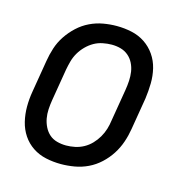

<svg xmlns="http://www.w3.org/2000/svg" viewBox="-85 -608 671 696"><g transform="rotate(15 250.0 -260.0)"><path d="M203 8Q174 8 146.5 2Q119 -4 96.5 -19Q74 -34 59 -56.5Q44 -79 37.5 -106Q31 -133 31 -161.5Q31 -190 36 -219L56 -339Q60 -364 68 -389Q76 -414 91 -436.5Q106 -459 126 -477.5Q146 -496 170 -507.5Q194 -519 219.5 -523.5Q245 -528 270 -528Q299 -528 326.5 -522Q354 -516 376.5 -501Q399 -486 414.5 -463.5Q430 -441 436.5 -414Q443 -387 442.5 -358.5Q442 -330 438 -301L418 -181Q414 -156 405.5 -131Q397 -106 382.5 -83.5Q368 -61 348 -42.5Q328 -24 304 -12.5Q280 -1 254 3.5Q228 8 203 8ZM204 -62Q220 -62 237 -65.5Q254 -69 269.5 -77.5Q285 -86 297.5 -99Q310 -112 319 -127.5Q328 -143 333 -159.5Q338 -176 340 -192L360 -312Q363 -330 364 -347.5Q365 -365 362.5 -381.5Q360 -398 352.5 -413Q345 -428 332.5 -438.5Q320 -449 304 -453.5Q288 -458 270 -458Q254 -458 236.5 -454.5Q219 -451 204 -442.5Q189 -434 176 -421Q163 -408 154 -392.5Q145 -377 140.5 -360.5Q136 -344 133 -328L113 -208Q110 -190 109 -172.5Q108 -155 111 -138.5Q114 -122 121.5 -107Q129 -92 141 -81.5Q153 -71 169.5 -66.5Q186 -62 204 -62Z"/></g></svg>

Font: Iosevka Fixed
Style: Italic
Weight: 400
Italic angle: -9°
Monospace: yes
Designer: Belleve Invis
Foundry: Belleve Invis
Version: Version 33.2.4